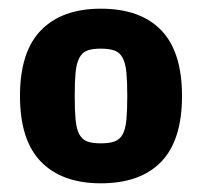

<svg xmlns="http://www.w3.org/2000/svg" viewBox="-20 -767 465 442"><path d="M212 -437Q232 -437 244 -441.5Q256 -446 262.5 -458Q269 -470 271 -491.5Q273 -513 273 -546Q273 -579 271 -600Q269 -621 262.5 -633.5Q256 -646 244 -650.5Q232 -655 212 -655Q192 -655 180.5 -650.5Q169 -646 162.5 -633.5Q156 -621 154 -600Q152 -579 152 -546Q152 -513 154 -491.5Q156 -470 162.5 -458Q169 -446 180.5 -441.5Q192 -437 212 -437ZM212 -345Q123 -345 74.5 -394.5Q26 -444 26 -546Q26 -648 74.5 -697.5Q123 -747 212 -747Q303 -747 351 -697.5Q399 -648 399 -546Q399 -444 351 -394.5Q303 -345 212 -345Z"/></svg>

Font: Encode Sans Compressed
Style: ExtraBold
Weight: 800
Designer: Pablo Impallari, Andres Torresi
Foundry: Pablo Impallari, Andres Torresi
Version: Version 1.000; ttfautohint (v1.00) -l 8 -r 50 -G 200 -x 14 -